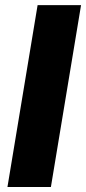

<svg xmlns="http://www.w3.org/2000/svg" viewBox="-20 -748 344 768"><path d="M304.2 -727.5 183.6 0H9.8L130.4 -727.5Z"/></svg>

Font: Inter Extra Bold
Style: Italic
Weight: 800
Italic angle: -9.39999°
Designer: Rasmus Andersson
Foundry: rsms
Version: Version 4.000;git-3c8e0fc